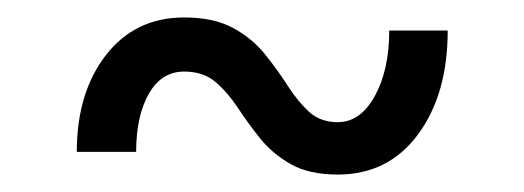

<svg xmlns="http://www.w3.org/2000/svg" viewBox="-20 -357 600 220"><path d="M367 -157Q334 -157 313 -169Q292 -181 278 -198.5Q264 -216 252.5 -233.5Q241 -251 227 -263Q213 -275 191 -275Q165 -275 150.5 -249.5Q136 -224 136 -183H68Q68 -251 101.5 -294Q135 -337 191 -337Q225 -337 247 -325Q269 -313 283.5 -295Q298 -277 309.5 -259Q321 -241 334 -229Q347 -217 367 -217Q393 -217 409.5 -247Q426 -277 426 -322H493Q493 -249 459 -203Q425 -157 367 -157Z"/></svg>

Font: Hanken Grotesk
Style: Italic
Weight: 400
Italic angle: -8°
Designer: Alfredo Marco Pradil
Foundry: Hanken Design Co.
Version: Version 3.013